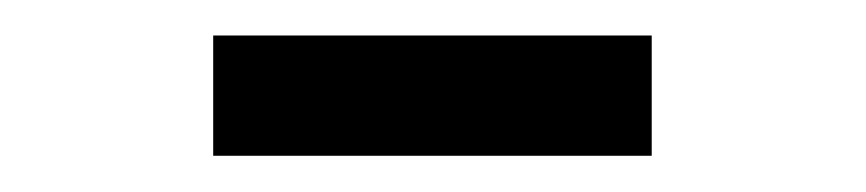

<svg xmlns="http://www.w3.org/2000/svg" viewBox="-20 -629 478 106"><path d="M97.7 -609.4H339.8V-543H97.7Z"/></svg>

Font: Sudo Var
Style: Regular
Weight: 400
Monospace: yes
Designer: Jens Kutilek
Foundry: Jens Kutilek
Version: Version 0.065;FEAKit 1.0